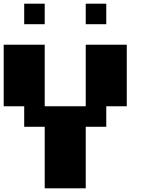

<svg xmlns="http://www.w3.org/2000/svg" viewBox="-20 -1020 818 1040"><path d="M111.1 -444.4H0V-777.8H222.2V-444.4H444.4V-777.8H666.7V-444.4H555.6V-333.3H444.4V0H222.2V-333.3H111.1ZM222.2 -888.9H111.1V-1000H222.2ZM555.6 -888.9H444.4V-1000H555.6Z"/></svg>

Font: Pixeloid Sans
Style: Bold
Weight: 700
Monospace: yes
Designer: GGBot
Version: 0.3